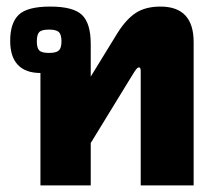

<svg xmlns="http://www.w3.org/2000/svg" viewBox="-20 -564 650 584"><path d="M103 -342Q58 -342 34.5 -366.5Q11 -391 11 -440Q11 -494 37 -519Q63 -544 133 -544Q203 -544 229.5 -518.5Q256 -493 256 -430V-331L337 -463Q364 -506 393.5 -525Q423 -544 468 -544Q569 -544 569 -436V0H408V-348Q408 -359 403 -359Q399 -359 394.5 -353.5Q390 -348 385 -339.5Q380 -331 376 -325L256 -129V0H103ZM167 -438Q167 -459 159 -466.5Q151 -474 129 -474Q107 -474 99.5 -466.5Q92 -459 92 -438Q92 -418 99.5 -410.5Q107 -403 129 -403Q151 -403 159 -410.5Q167 -418 167 -438Z"/></svg>

Font: Pridi SemiBold
Style: Regular
Weight: 600
Designer: Katatrad Team
Foundry: CadsonDemak
Version: Version 1.001